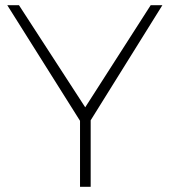

<svg xmlns="http://www.w3.org/2000/svg" viewBox="-20 -719 653 739"><path d="M605 -699H560L308 -306L53 -699H8L288 -254V0H329V-256Z"/></svg>

Font: Montserrat ExtraLight
Style: Regular
Weight: 250
Designer: Julieta Ulanovsky
Foundry: Julieta Ulanovsky
Version: Version 4.000